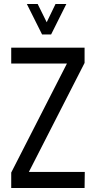

<svg xmlns="http://www.w3.org/2000/svg" viewBox="-20 -938 479 958"><path d="M190 -766 114 -918H168L213 -827L257 -918H311L235 -766ZM36 0V-77L314 -621H36V-700H402V-624L124 -80H403L402 0Z"/></svg>

Font: Stick No Bills
Style: Regular
Weight: 400
Version: Version 2.000